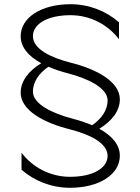

<svg xmlns="http://www.w3.org/2000/svg" viewBox="-20 -726 665 910"><path d="M450.5 -115.7C511 -152.3 548 -201.3 548 -255C548 -338.4 440 -397.5 315.2 -428.9C221 -452.9 137 -493.1 136 -554C136 -614.3 208 -654 314 -654C408.1 -654 491.6 -609.1 544 -539.8V-620.4C482.9 -673.6 402.3 -706 314 -706C174.4 -706 78 -642.2 78 -554C78 -500.7 117.1 -458.3 175.5 -426.3C115 -389.7 78 -340.7 78 -287C78 -203.6 186 -144.5 310.8 -113.1C405 -89.1 489 -48.9 490 12C490 72.3 418 112 312 112C217.9 112 134.4 67.1 82 -2.2V78.4C143.1 131.6 223.7 164 312 164C451.6 164 548 100.2 548 12C548 -41.3 508.9 -83.7 450.5 -115.7ZM209.4 -409.7C237.2 -397.6 267.9 -387.4 300 -379C399 -353.4 490 -308.9 490 -250C490 -205.1 462.4 -164 416.6 -132.3C388.8 -144.4 358.1 -154.6 326 -163C227 -188.6 136 -233.1 136 -292C136 -336.9 163.6 -378 209.4 -409.7Z"/></svg>

Font: Resamitz
Style: Regular
Weight: 500
Designer: gluk
Foundry: gluk
Version: Version 0.047